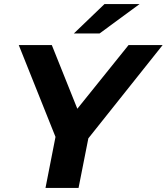

<svg xmlns="http://www.w3.org/2000/svg" viewBox="-20 -921 817 941"><path d="M413 -243 365 0H203L252 -250L72 -700H234L359 -388L610 -700H777ZM492 -901H664L468 -757H342Z"/></svg>

Font: Idrija
Style: Bold Italic
Weight: 700
Italic angle: -11.3°
Designer: Julieta Ulanovsky
Foundry: Julieta Ulanovsky
Version: Version 7.200